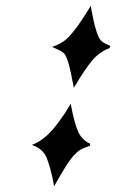

<svg xmlns="http://www.w3.org/2000/svg" viewBox="-20 -585 399 660"><path d="M358.9 -426.8 356.9 -419.9Q322.8 -407.2 297.6 -377.9Q272.5 -348.6 233.9 -283.2Q222.7 -343.3 215.1 -368.4Q207.5 -393.6 200.7 -400.9Q193.8 -408.2 175.8 -416Q172.9 -417 159.2 -423.8Q184.1 -432.6 199.5 -443.4Q214.8 -454.1 236.8 -482.2Q258.8 -510.3 292 -564.9Q301.8 -508.3 310.3 -481.2Q318.8 -454.1 326.4 -446.3Q334 -438.5 350.1 -431.2Q355.5 -429.7 356.9 -428.2Q358.4 -426.8 358.9 -426.8ZM290 -90.8 289.1 -84Q281.7 -81.1 275.9 -79.1Q261.2 -73.2 254.6 -69.3Q248 -65.4 235.1 -52Q222.2 -38.6 206.5 -13.7Q190.9 11.2 166 55.2Q159.7 19.5 152.8 -4.6Q146 -28.8 140.4 -42.5Q134.8 -56.2 125.2 -65.4Q115.7 -74.7 109.4 -78.1Q103 -81.5 89.8 -86.9Q111.8 -95.2 132.3 -111.6Q152.8 -127.9 171.4 -152.1Q189.9 -176.3 199.5 -190.4Q209 -204.6 223.1 -228Q235.4 -161.6 248.5 -132.6Q261.7 -103.5 290 -90.8Z"/></svg>

Font: Linux Libertine G
Style: Bold Italic
Weight: 700
Italic angle: -11.5°
Designer: Philipp H. Poll
Foundry: Philipp H. Poll
Version: Version 4.1.0